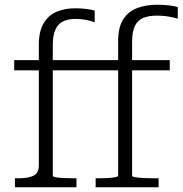

<svg xmlns="http://www.w3.org/2000/svg" viewBox="-20 -791 773 811"><path d="M40 -537H429V-494H40ZM374 -537H697V-494H374ZM479 -48V-617Q479 -676 500.5 -709.5Q522 -743 559.5 -757Q597 -771 642 -771Q671 -771 695.5 -768Q720 -765 731 -761V-712Q722 -715 708 -718Q694 -721 678 -723Q662 -725 643 -725Q608 -725 584.5 -715Q561 -705 549.5 -681Q538 -657 538 -614V-48Q538 -45 551.5 -42.5Q565 -40 585.5 -39Q606 -38 626 -38H650V0H384V-38H401Q418 -38 436 -39Q454 -40 466.5 -42.5Q479 -45 479 -48ZM203 -48Q203 -45 215.5 -42.5Q228 -40 247 -39Q266 -38 285 -38H303V0H43V-38H60Q100 -38 122 -49Q144 -60 144 -93V-601Q144 -660 165 -694Q186 -728 220.5 -742Q255 -756 298 -756Q323 -756 346 -753Q369 -750 380 -746V-697Q367 -702 345.5 -706.5Q324 -711 299 -711Q267 -711 246 -700.5Q225 -690 214 -666Q203 -642 203 -600Z"/></svg>

Font: Roboto Serif SemiCondensed ExtraLight
Style: Regular
Weight: 250
Width: 4
Designer: Greg Gazdowicz
Foundry: Commercial Type
Version: Version 1.007